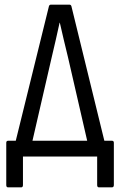

<svg xmlns="http://www.w3.org/2000/svg" viewBox="-20 -675 518 828"><path d="M15 133Q7 133 7 123V-59Q7 -68 15 -68H48L191 -648Q193 -655 200 -655H279Q286 -655 288 -648L430 -68H463Q471 -68 471 -59V123Q471 133 462 133H407Q399 133 399 123V0H79V123Q79 133 71 133ZM203 -428 120 -68H356L273 -429Q264 -467 255 -503.5Q246 -540 238 -577H237Q229 -540 220.5 -503Q212 -466 203 -428Z"/></svg>

Font: Sofia Sans Cond
Style: Regular
Weight: 400
Width: 3
Designer: Botio Nikoltchev, Ani Petrova
Foundry: lettersoup
Version: Version 4.100; ttfautohint (v1.8.3)